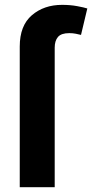

<svg xmlns="http://www.w3.org/2000/svg" viewBox="-20 -782 385 802"><path d="M62.5 0V-587.9Q62.5 -674.8 113 -718.3Q163.6 -761.7 239.3 -761.7Q273.9 -761.7 302.5 -756.3Q331.1 -751 344.7 -746.6L318.4 -636.2Q309.1 -638.7 296.4 -641.1Q283.7 -643.6 269.5 -643.6Q235.8 -643.6 222.2 -627.7Q208.5 -611.8 208.5 -583V0Z"/></svg>

Font: Inter
Style: Bold
Weight: 700
Designer: Rasmus Andersson
Foundry: rsms
Version: Version 4.001;git-9221beed3